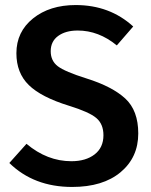

<svg xmlns="http://www.w3.org/2000/svg" viewBox="-20 -726 600 761"><path d="M280 -706Q415 -706 508 -621L443 -546Q371 -605 288 -605Q240 -605 210.5 -583.5Q181 -562 181 -523Q181 -485 209 -463.5Q237 -442 323 -415Q425 -383 476.5 -335.5Q528 -288 528 -197Q528 -102 458 -43.5Q388 15 266 15Q114 15 17 -80L85 -156Q167 -87 263 -87Q320 -87 355 -114Q390 -141 390 -190Q390 -234 362 -258Q334 -282 253 -307Q143 -341 94 -389Q45 -437 45 -515Q45 -600 111 -653Q177 -706 280 -706Z"/></svg>

Font: FiraGO Medium
Style: Regular
Weight: 500
Designer: bBox Type
Foundry: bBox Type GmbH
Version: Version 1.001;PS 001.001;hotconv 1.0.88;makeotf.lib2.5.64775